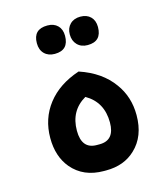

<svg xmlns="http://www.w3.org/2000/svg" viewBox="-105 -780 752 862"><g transform="rotate(-15 270.5 -348.5)"><path d="M195 -565Q165 -565 147 -583Q129 -601 129 -632Q129 -697 195 -697Q225 -697 242.5 -679.5Q260 -662 260 -632Q260 -565 195 -565ZM348 -565Q318 -565 300 -583.5Q282 -602 282 -632Q282 -661 300 -679Q318 -697 348 -697Q378 -697 395.5 -679.5Q413 -662 413 -632Q413 -565 348 -565ZM272 0Q177 0 123 -64Q77 -119 77 -205Q77 -295 129 -362Q181 -429 277 -461Q379 -427 431 -354Q478 -290 478 -205Q478 -106 418 -50Q366 0 282 0ZM271 -121H284Q354 -121 354 -204Q354 -299 277 -343Q201 -299 201 -206Q201 -121 271 -121Z"/></g></svg>

Font: Space Grotesk
Style: Bold
Weight: 700
Designer: Florian Karsten
Foundry: Florian Karsten
Version: Version 2.000